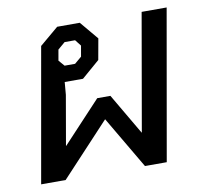

<svg xmlns="http://www.w3.org/2000/svg" viewBox="-67 -631 751 703"><g transform="rotate(-10 308.5 -279.0)"><path d="M119 -499 189 -558H273L330 -490L316 -412L249 -354H181L177 -307L145 -123H146L288 -275H337L426 -123H427L503 -558H596L498 0H417L303 -194L122 0H31ZM230 -413 256 -435 263 -475 245 -498H206L179 -475L172 -435L191 -413Z"/></g></svg>

Font: Chakra Petch Medium
Style: Italic
Weight: 500
Italic angle: -10°
Designer: Katatrad Aksorn Co.,Ltd.
Foundry: Cadson Demak Co.,Ltd.
Version: Version 1.000; ttfautohint (v1.6)